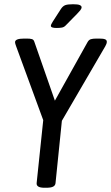

<svg xmlns="http://www.w3.org/2000/svg" viewBox="-20 -884 524 906"><path d="M190 2Q150 2 153 -21L184 -317L56 -666Q51 -679 51 -685Q51 -702 94 -702H106Q122 -702 130.5 -699.5Q139 -697 142 -687L239 -409L393 -685Q399 -696 408.5 -699Q418 -702 436 -702H448Q468 -702 476 -698.5Q484 -695 484 -687Q484 -678 477 -666L272 -314L242 -20Q241 -9 231 -3.5Q221 2 198 2ZM247 -752Q220 -752 220 -762Q220 -768 229 -782L267 -841Q276 -855 287.5 -859.5Q299 -864 325 -864Q348 -864 356.5 -860Q365 -856 365 -850Q365 -843 358.5 -835Q352 -827 344 -819L291 -765Q283 -756 272.5 -754Q262 -752 247 -752Z"/></svg>

Font: Asap Condensed Condensed Regular
Style: Italic
Weight: 400
Width: 3
Italic angle: -6°
Designer: Pablo Cosgaya
Foundry: Omnibus-Type
Version: Version 3.001; ttfautohint (v1.8.4.7-5d5b)